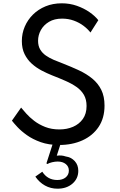

<svg xmlns="http://www.w3.org/2000/svg" viewBox="-20 -860 723 1160"><path d="M336.5 16Q274.5 16 226 -1.2Q177.5 -18.5 142.5 -43.5Q107.5 -68.5 85 -92.8Q62.5 -117 52 -131L107.5 -210Q119 -196 138.5 -174Q158 -152 186.5 -130Q215 -108 253 -93Q291 -78 339 -78Q384.5 -78 421.5 -94Q458.5 -110 480.8 -141.5Q503 -173 503 -219.5Q503 -259 487 -286.8Q471 -314.5 442.5 -334.5Q414 -354.5 376 -371.2Q338 -388 294 -405Q263 -417.5 231 -434.2Q199 -451 172 -475.2Q145 -499.5 128.5 -533Q112 -566.5 112 -612Q112 -658 129.5 -699Q147 -740 179 -771.8Q211 -803.5 255.2 -821.8Q299.5 -840 353.5 -840Q401.5 -840 444.2 -825Q487 -810 520.5 -786.8Q554 -763.5 574 -738L526.5 -663.5Q510 -685 484.5 -704.2Q459 -723.5 426 -735.5Q393 -747.5 355 -747.5Q308.5 -747.5 276.2 -728.2Q244 -709 227 -678.5Q210 -648 210 -613.5Q210 -582.5 222.8 -561Q235.5 -539.5 257 -524.5Q278.5 -509.5 305.5 -498Q332.5 -486.5 361 -476Q412 -456 457.5 -434.8Q503 -413.5 537.5 -385.2Q572 -357 591.8 -317.5Q611.5 -278 611.5 -222Q611.5 -146.5 575.8 -93.2Q540 -40 478 -12Q416 16 336.5 16ZM327.5 280Q286 280 251.8 261Q217.5 242 193.5 207L235.5 177.5Q267.5 227.5 326 227.5Q357.5 227.5 376.8 211.8Q396 196 396 170.5Q396 146 377.2 131Q358.5 116 328.5 116Q312.5 116 294.8 120.2Q277 124.5 266 131L260.5 127L301.5 0H349L323 80.5Q339.5 78.5 352.2 79.8Q365 81 376 85Q410.5 90 431.8 113.5Q453 137 453 172Q453 219 417.8 249.5Q382.5 280 327.5 280Z"/></svg>

Font: Spartan Thin Medium
Style: Regular
Weight: 500
Version: Version 1.004